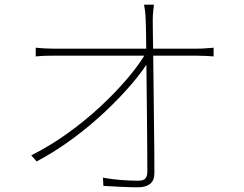

<svg xmlns="http://www.w3.org/2000/svg" viewBox="-20 -784 1040 817"><path d="M635 -764Q633 -747 631.5 -731.5Q630 -716 630 -699Q630 -685 630.5 -643.5Q631 -602 632 -543Q633 -484 633.5 -416Q634 -348 635 -279.5Q636 -211 636.5 -150.5Q637 -90 637 -47Q637 -16 618.5 -1.5Q600 13 567 13Q536 13 494 11Q452 9 420 7L418 -28Q456 -21 496 -18Q536 -15 567 -15Q591 -15 599 -25Q607 -35 607 -54Q607 -91 606.5 -148.5Q606 -206 605.5 -274Q605 -342 604 -410.5Q603 -479 602.5 -539.5Q602 -600 601.5 -642.5Q601 -685 600 -699Q599 -724 597 -738.5Q595 -753 593 -764ZM132 -581Q155 -579 170.5 -578Q186 -577 206 -577Q214 -577 248 -577Q282 -577 334 -577Q386 -577 446.5 -577Q507 -577 568.5 -577Q630 -577 683.5 -577Q737 -577 774 -577Q811 -577 822 -577Q837 -577 857 -578.5Q877 -580 889 -581V-544Q877 -545 857.5 -546Q838 -547 821 -547Q810 -547 773.5 -547Q737 -547 683.5 -547Q630 -547 569 -547Q508 -547 447 -547Q386 -547 334 -547Q282 -547 248 -547Q214 -547 206 -547Q183 -547 168 -546.5Q153 -546 132 -544ZM113 -123Q193 -163 268 -217Q343 -271 407 -330.5Q471 -390 520 -447.5Q569 -505 597 -552L612 -553L613 -525Q587 -481 539 -425Q491 -369 427.5 -309Q364 -249 289.5 -194Q215 -139 136 -97Z"/></svg>

Font: Noto Sans JP Thin Thin
Style: Regular
Weight: 250
Version: Version 2.004-H2;hotconv 1.0.118;makeotfexe 2.5.65603